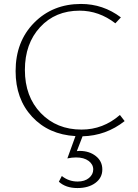

<svg xmlns="http://www.w3.org/2000/svg" viewBox="-20 -684 697 972"><path d="M383 80Q432 80 465 106Q498 132 498 174Q498 216 463 242Q428 268 372 268Q313 268 278 236L293 207Q328 235 373 235Q409 235 430.5 217Q452 199 452 174Q452 148 428.5 130.5Q405 113 365 113Q344 113 321 118L362 5Q226 -3 142.5 -93Q59 -183 59 -324Q59 -474 153 -569Q247 -664 390 -664Q502 -664 592 -596L564 -566Q481 -630 383 -630Q260 -630 183 -546.5Q106 -463 106 -330Q106 -195 186.5 -111.5Q267 -28 393 -28Q502 -28 587 -102L611 -71Q517 3 398 6L369 81Q374 80 383 80Z"/></svg>

Font: EauTestSC Light
Style: Regular
Weight: 300
Designer: Christian Thalmann (Catharsis Fonts)
Version: Version 0.001;PS 000.001;hotconv 1.0.88;makeotf.lib2.5.64775